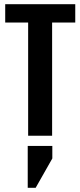

<svg xmlns="http://www.w3.org/2000/svg" viewBox="-20 -651 386 921"><path d="M5 -631H341V-543H230V0H115V-543H5ZM113 250V49H231V109L151 250Z"/></svg>

Font: Teko Medium
Style: Regular
Weight: 500
Designer: Manushi Parikh, Jonny Pinhorn
Foundry: Indian Type Foundry
Version: Version 1.106;PS 1.0;hotconv 1.0.78;makeotf.lib2.5.61930; tt